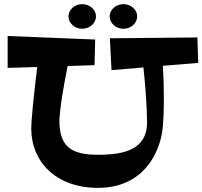

<svg xmlns="http://www.w3.org/2000/svg" viewBox="-20 -884 978 928"><path d="M764 -247C764 -247 772 -295 772 -407C772 -450 771 -503 767 -566L938 -580L934 -703L511 -699L519 -545L673 -558C690 -405 690 -316 690 -316C703 -159 579 -136 453 -136C327 -136 267 -173 267 -302C267 -302 267 -367 307 -565L437 -569L440 -693L17 -710V-556L160 -560C142 -414 131 -300 131 -263C131 -102 251 24 453 24C670 24 747 -139 764 -247ZM643 -805C643 -837 613 -864 577 -864C540 -864 510 -837 510 -805C510 -772 540 -745 577 -745C613 -745 643 -772 643 -805ZM444 -805C444 -837 414 -864 377 -864C341 -864 311 -837 311 -805C311 -772 341 -745 377 -745C414 -745 444 -772 444 -805Z"/></svg>

Font: Peralta
Style: Regular
Weight: 400
Designer: Astigmatic (AOETI)
Foundry: Astigmatic (AOETI)
Version: Version 1.000